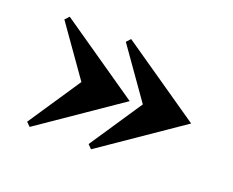

<svg xmlns="http://www.w3.org/2000/svg" viewBox="-65 -474 641 529"><g transform="rotate(20 255.0 -209.5)"><path d="M60.1 -47.9 48.8 -59.1 151.9 -212.9 48.8 -358.9 60.1 -371.1 294.9 -209ZM240.2 -47.9 229 -59.1 332 -212.9 229 -358.9 240.2 -371.1 475.1 -209Z"/></g></svg>

Font: Purple Purse
Style: Regular
Weight: 400
Designer: Astigmatic (AOETI)
Foundry: Astigmatic (AOETI)
Version: Version 1.000